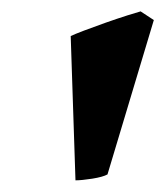

<svg xmlns="http://www.w3.org/2000/svg" viewBox="-20 -718 288 334"><path d="M247.6 -683.1 167 -414.6Q159.2 -410.2 140.6 -407.2Q122.1 -404.3 111.3 -404.3L103 -655.3Q108.9 -658.2 126.2 -664.8Q143.6 -671.4 164.3 -678.7Q185.1 -686 202.1 -691.4Q219.2 -696.8 224.6 -698.2Z"/></svg>

Font: Gentium Book Plus
Style: Bold Italic
Weight: 700
Italic angle: -8°
Designer: Victor Gaultney, Annie Olsen, Iska Routamaa, Becca Hirsbrunner
Foundry: SIL International
Version: Version 6.101